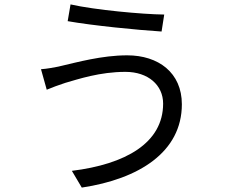

<svg xmlns="http://www.w3.org/2000/svg" viewBox="-20 -803 1040 871"><path d="M720 -333C720 -154 549 -58 306 -28L351 48C610 9 805 -113 805 -330C805 -473 699 -552 557 -552C442 -552 328 -520 258 -504C228 -497 194 -491 166 -489L192 -396C216 -406 245 -417 276 -427C335 -444 433 -477 549 -477C652 -477 720 -417 720 -333ZM300 -783 287 -707C400 -687 602 -667 713 -660L725 -737C627 -738 410 -758 300 -783Z"/></svg>

Font: GenYoGothic2 TW R
Style: Regular
Weight: 400
Version: Version 2.100;PS 2.1;hotconv 16.6.51;makeotf.lib2.5.65220 DE